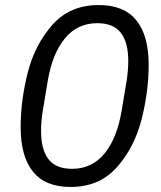

<svg xmlns="http://www.w3.org/2000/svg" viewBox="-20 -730 640 762"><path d="M62 -225Q62 -331 90 -441.5Q118 -552 187.5 -631Q257 -710 372 -710Q472 -710 521 -649.5Q570 -589 570 -473Q570 -367 542 -256.5Q514 -146 444.5 -67Q375 12 260 12Q160 12 111 -48.5Q62 -109 62 -225ZM463 -292 482 -406Q489 -448 489 -488Q489 -562 459.5 -600Q430 -638 366 -638Q287 -638 237 -577Q187 -516 169 -406L150 -292Q143 -250 143 -210Q143 -136 172.5 -98Q202 -60 266 -60Q345 -60 395 -121Q445 -182 463 -292Z"/></svg>

Font: iA Writer Mono V
Style: Regular
Weight: 400
Italic angle: -9.5°
Designer: Mike Abbink, Paul van der Laan, Pieter van Rosmalen
Foundry: Bold Monday
Version: Version 2.000